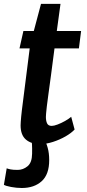

<svg xmlns="http://www.w3.org/2000/svg" viewBox="-38 -712 434 960"><path d="M162.5 8.5Q118 8.5 91.5 -14.2Q65 -37 65 -85Q65 -91 65.8 -102.8Q66.5 -114.5 68 -129.8Q69.5 -145 71.5 -162L110.5 -470H59.5L79 -557H131L167 -692.5H264.5L246 -557H367.5L356.5 -470H234.5Q224.5 -392 217 -336Q209.5 -280 204.2 -242Q199 -204 196.2 -180.8Q193.5 -157.5 192.5 -145.2Q191.5 -133 191.5 -127.5Q191.5 -107.5 197.5 -95Q203.5 -82.5 220.5 -82.5Q231.5 -82.5 250 -89.5Q268.5 -96.5 287.5 -107.2Q306.5 -118 318 -128L335 -64.5Q319 -47 290 -30.2Q261 -13.5 227 -2.5Q193 8.5 162.5 8.5ZM71 228Q44.5 228 17.2 222.8Q-10 217.5 -18.5 212L-4.5 129.5Q2.5 132.5 15 135Q27.5 137.5 50.5 137.5Q77.5 137.5 99.8 119.2Q122 101 122.5 56.5Q123 27.5 122 11.2Q121 -5 119 -15L149.5 -17L183 -15Q193 0 200.5 27Q208 54 208 88.5Q208 160 170.5 194Q133 228 71 228Z"/></svg>

Font: Merriweather Sans Medium
Style: Italic
Weight: 500
Italic angle: -7.5°
Designer: Eben Sorkin
Foundry: Eben Sorkin
Version: Version 2.001